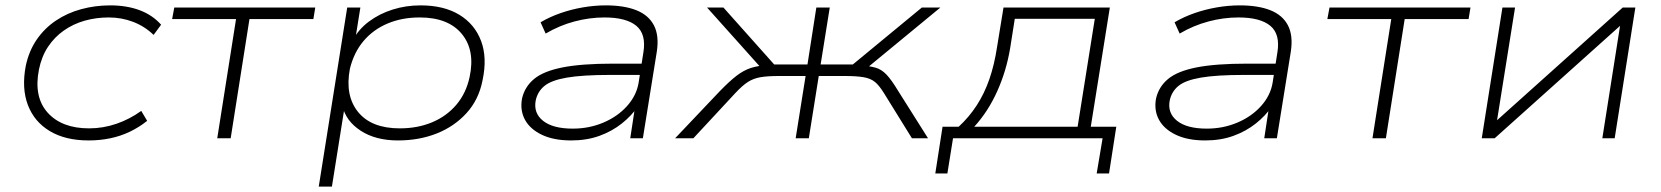

<svg xmlns="http://www.w3.org/2000/svg" viewBox="-20 -515 6185 715"><path d="M310 8Q224 8 166 -26.5Q108 -61 84 -123.5Q60 -186 76 -270Q88 -326 117 -368Q146 -410 188.5 -438.5Q231 -467 283 -481Q335 -495 390 -495Q452 -495 500 -477Q548 -459 580 -423L552 -385Q519 -417 476 -433.5Q433 -450 385 -450Q338 -450 295.5 -438Q253 -426 218 -401.5Q183 -377 159 -341Q135 -305 125 -256Q105 -154 157.5 -95.5Q210 -37 312 -37Q364 -37 413.5 -54Q463 -71 506 -102L528 -65Q498 -41 463.5 -24.5Q429 -8 390.5 0Q352 8 310 8Z M789 0 859 -444H621L629 -487H1154L1147 -444H909L839 0Z M1167 180 1273 -487H1322L1302 -362H1292Q1314 -405 1353.5 -434.5Q1393 -464 1442.5 -479.5Q1492 -495 1546 -495Q1633 -495 1690.5 -460Q1748 -425 1771.5 -362.5Q1795 -300 1777 -216Q1763 -144 1717.5 -94Q1672 -44 1606.5 -18Q1541 8 1462 8Q1379 8 1323.5 -28Q1268 -64 1255 -121H1264L1216 180ZM1469 -37Q1535 -37 1589 -59.5Q1643 -82 1679.5 -125Q1716 -168 1729 -229Q1750 -328 1699.5 -389Q1649 -450 1543 -450Q1477 -450 1423.5 -427.5Q1370 -405 1334 -362.5Q1298 -320 1283 -259Q1264 -159 1313.5 -98Q1363 -37 1469 -37Z M2107 8Q2042 8 1998 -13Q1954 -34 1935 -69Q1916 -104 1924 -148Q1934 -192 1969 -221Q2004 -250 2075 -264Q2146 -278 2263 -278H2384L2377 -236H2253Q2149 -236 2091 -226Q2033 -216 2007.5 -195Q1982 -174 1975 -141Q1966 -94 2002.5 -65Q2039 -36 2113 -36Q2174 -36 2227 -58.5Q2280 -81 2315 -120Q2350 -159 2358 -206L2376 -320Q2387 -388 2349.5 -419Q2312 -450 2231 -450Q2175 -450 2119 -435Q2063 -420 2012 -390L1993 -432Q2027 -452 2067 -466Q2107 -480 2150.5 -487.5Q2194 -495 2236 -495Q2304 -495 2349.5 -477Q2395 -459 2415 -421Q2435 -383 2426 -323L2374 0H2327L2345 -118L2356 -119Q2332 -84 2295.5 -55Q2259 -26 2212 -9Q2165 8 2107 8Z M2494 0 2661 -176Q2697 -213 2723 -233Q2749 -253 2776.5 -262Q2804 -271 2845 -273L2818 -258L2613 -487H2674L2863 -275H2987L3020 -487H3070L3036 -275H3156L3413 -487H3482L3204 -258L3185 -272Q3219 -269 3240.5 -263Q3262 -257 3280.5 -238Q3299 -219 3325 -176L3436 0H3376L3272 -168Q3254 -197 3238 -210Q3222 -223 3196 -227.5Q3170 -232 3124 -232H3029L2992 0H2943L2980 -232H2883Q2838 -232 2812 -227.5Q2786 -223 2765.5 -210Q2745 -197 2718 -168L2562 0Z M3463 131 3490 -43H3550Q3589 -79 3617.5 -123Q3646 -167 3664.5 -220.5Q3683 -274 3693 -340L3717 -487H4113L4042 -43H4137L4110 131H4064L4086 0H3529L3508 131ZM3608 -43H3993L4057 -445H3759L3742 -337Q3728 -252 3694 -176Q3660 -100 3608 -43Z M4468 8Q4403 8 4359 -13Q4315 -34 4296 -69Q4277 -104 4285 -148Q4295 -192 4330 -221Q4365 -250 4436 -264Q4507 -278 4624 -278H4745L4738 -236H4614Q4510 -236 4452 -226Q4394 -216 4368.5 -195Q4343 -174 4336 -141Q4327 -94 4363.5 -65Q4400 -36 4474 -36Q4535 -36 4588 -58.5Q4641 -81 4676 -120Q4711 -159 4719 -206L4737 -320Q4748 -388 4710.5 -419Q4673 -450 4592 -450Q4536 -450 4480 -435Q4424 -420 4373 -390L4354 -432Q4388 -452 4428 -466Q4468 -480 4511.5 -487.5Q4555 -495 4597 -495Q4665 -495 4710.5 -477Q4756 -459 4776 -421Q4796 -383 4787 -323L4735 0H4688L4706 -118L4717 -119Q4693 -84 4656.5 -55Q4620 -26 4573 -9Q4526 8 4468 8Z M5091 0 5161 -444H4923L4931 -487H5456L5449 -444H5211L5141 0Z M5498 0 5575 -487H5622L5554 -61H5548L6023 -487H6070L5993 0H5947L6014 -425H6020L5546 0Z"/></svg>

Font: Nunito Sans 10pt Expanded ExtraLight
Style: Italic
Weight: 250
Width: 7
Italic angle: -9°
Designer: Vernon Adams
Foundry: Vernon Adams
Version: Version 3.101;gftools[0.9.27]